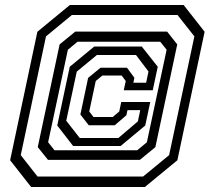

<svg xmlns="http://www.w3.org/2000/svg" viewBox="-20 -734 849 768"><path d="M104.5 14 20.5 -93 129.5 -607 259.5 -714H714.5L798.5 -607L689.5 -93L559.5 14ZM130 -28H552.5L656.5 -113.5L757.5 -588.5L690 -674H267.5L164 -588.5L63 -113.5ZM172 -94.5 131 -145.5 218.5 -556.5 281 -607.5H648.5L689 -556.5L601.5 -145.5L539.5 -94.5ZM299 -182H453.5L531.5 -248.5L541 -293.5H490L485.5 -273L439 -233H335L301.5 -276L332.5 -422.5L382 -463H488L517.5 -423L513.5 -403H564.5L574 -448L524 -514H367.5L287 -447.5L245 -251ZM198 -133H529L567.5 -165L646.5 -535L621 -567H290L251.5 -535L172.5 -165ZM272.5 -150 209 -232 259 -467 357 -548H547L611 -467L591 -373H475L483 -410L466.5 -432H389.5L363 -410L337 -288L354 -266H431L457 -288L465 -326H581L561 -232L462.5 -150Z"/></svg>

Font: Tourney
Style: Italic
Weight: 400
Italic angle: -12°
Version: Version 1.015